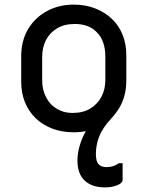

<svg xmlns="http://www.w3.org/2000/svg" viewBox="-20 -563 640 833"><path d="M300 -543Q351 -543 393 -526.5Q435 -510 465.5 -481Q496 -452 512 -412Q528 -372 528 -324V-213Q528 -147 498.5 -96.5Q469 -46 417 -17.5Q365 11 300 11Q249 11 207 -5Q165 -21 134.5 -50.5Q104 -80 88 -120Q72 -160 72 -208V-319Q72 -386 101.5 -436Q131 -486 183 -514.5Q235 -543 300 -543ZM305 -459Q259 -459 227.5 -440Q196 -421 179.5 -389Q163 -357 163 -316V-215Q163 -182 173.5 -155.5Q184 -129 202 -110Q219 -93 242.5 -83Q266 -73 295 -73Q341 -73 372.5 -92.5Q404 -112 420.5 -144Q437 -176 437 -216V-317Q437 -352 427.5 -379Q418 -406 399 -424Q383 -441 359 -450Q335 -459 305 -459ZM316 134Q316 104 325 71.5Q334 39 351 8.5Q368 -22 393 -48Q418 -74 449 -92Q462 -99 475 -102Q488 -105 501 -108Q495 -91 485 -76.5Q475 -62 462 -48Q424 -7 410 30Q396 67 396 105Q396 137 407.5 149.5Q419 162 442 162Q458 162 470.5 158Q483 154 496 145H512Q512 151 512 161Q512 171 512 184.5Q512 198 512 217Q512 231 489 240.5Q466 250 435 250Q379 250 347.5 220.5Q316 191 316 134Z"/></svg>

Font: Recursive Monospace
Style: Regular
Weight: 400
Version: Version 1.047